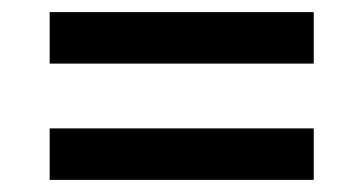

<svg xmlns="http://www.w3.org/2000/svg" viewBox="-20 -410 600 317"><path d="M62 -390H498V-305H62ZM62 -198H498V-113H62Z"/></svg>

Font: Cairo SemiBold
Style: Regular
Weight: 600
Designer: Mohamed Gaber, the designers of Titillium
Foundry: Kief Type Foundry
Version: Version 2.009; ttfautohint (v1.5.33-1714) -l 8 -r 50 -G 200 